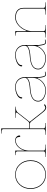

<svg xmlns="http://www.w3.org/2000/svg" viewBox="1216 -2018 809 3281"><g transform="rotate(-90 1620.5 -377.5)"><path d="M32.7 -259.8Q32.7 -374 101.8 -448.2Q170.9 -522.5 277.3 -522.5Q383.8 -522.5 453.1 -448Q522.5 -373.5 522.5 -259.8Q522.5 -146 453.1 -71.8Q383.8 2.4 277.3 2.4Q170.9 2.4 101.8 -71.8Q32.7 -146 32.7 -259.8ZM110.6 -441.2Q44.9 -369.6 44.9 -259.8Q44.9 -149.9 110.6 -78.6Q176.3 -7.3 277.3 -7.3Q378.4 -7.3 444.1 -78.6Q509.8 -149.9 509.8 -259.8Q509.8 -369.6 444.1 -441.2Q378.4 -512.7 277.3 -512.7Q176.3 -512.7 110.6 -441.2Z M579.6 0V-7.3H599.6Q631.8 -7.3 649.2 -11.5Q666.5 -15.6 670.7 -21Q674.8 -26.4 674.8 -35.2V-487.3Q674.8 -501.5 662.8 -507.1Q650.9 -512.7 622.1 -512.7H609.9V-520H622.1L687 -521.5V-356.4Q705.6 -428.7 753.2 -475.6Q800.8 -522.5 862.8 -522.5Q897.9 -522.5 921.9 -501.2Q945.8 -480 945.8 -447.3Q945.8 -442.4 942.1 -439Q938.5 -435.5 933.1 -435.5Q927.7 -435.5 924.3 -438.7Q920.9 -441.9 920.9 -447.3Q920.9 -512.7 862.8 -512.7Q814 -512.7 773.2 -480Q732.4 -447.3 709.7 -393.3Q687 -339.4 687 -277.3V-35.2Q687 -26.4 691.2 -21Q695.3 -15.6 712.6 -11.5Q730 -7.3 762.2 -7.3H789.6V0Z M959 0V-7.3H979Q1011.2 -7.3 1028.6 -11.5Q1045.9 -15.6 1050 -21Q1054.2 -26.4 1054.2 -35.2V-727.5Q1054.2 -741.2 1042.5 -746.8Q1030.8 -752.4 1001.5 -752.4H979V-759.8H1001.5L1066.4 -761.7V-279.8H1149.9Q1157.7 -279.8 1168.2 -285.6Q1178.7 -291.5 1184.1 -298.3L1327.6 -480Q1337.9 -493.2 1337.9 -500Q1337.9 -512.7 1299.8 -512.7H1248V-520H1438.5V-512.7Q1424.3 -512.7 1414.1 -511.7Q1403.8 -510.7 1388.2 -507.6Q1372.6 -504.4 1359.1 -495.8Q1345.7 -487.3 1335.4 -474.1L1178.7 -274.9L1338.4 -71.3Q1388.7 -7.8 1418.5 -7.8Q1431.6 -7.8 1440.2 -12Q1448.7 -16.1 1461.4 -25.9Q1464.8 -28.3 1468.8 -28.3Q1472.7 -28.3 1475.3 -25.6Q1478 -22.9 1478 -19Q1478 -14.2 1473.6 -11.2Q1450.2 7.3 1425.3 7.3Q1399.4 7.3 1380.1 -8.1Q1360.8 -23.4 1328.1 -65.4L1181.6 -252Q1177.2 -258.3 1167.5 -264.2Q1157.7 -270 1149.9 -270H1066.4V-35.2Q1066.4 -26.4 1070.6 -21Q1074.7 -15.6 1092 -11.5Q1109.4 -7.3 1141.6 -7.3H1159.2V0Z M1525.4 -129.9Q1525.4 -249.5 1719.7 -270Q1725.6 -270.5 1745.1 -272.5Q1764.6 -274.4 1776.1 -275.4Q1787.6 -276.4 1807.6 -279.3Q1827.6 -282.2 1840.6 -285.4Q1853.5 -288.6 1869.9 -293.9Q1886.2 -299.3 1896.5 -305.7Q1906.7 -312 1915.5 -321.3Q1924.3 -330.6 1927.7 -341.3Q1930.2 -350.1 1930.2 -357.4V-360.4Q1929.7 -426.3 1887.7 -469.5Q1845.7 -512.7 1779.8 -512.7Q1704.6 -512.7 1651.6 -483.6Q1598.6 -454.6 1598.6 -413.1Q1598.6 -402.3 1588.4 -402.3Q1577.6 -402.3 1577.6 -413.1Q1577.6 -458.5 1636.5 -490.5Q1695.3 -522.5 1778.3 -522.5Q1850.1 -522.5 1896.5 -476.8Q1942.9 -431.2 1942.9 -360.4V-117.7L1950.7 -69.8Q1960.4 -10.3 1981 -9.8L2034.7 -15.1L2035.6 -4.9L1981 2.4H1980.5Q1949.2 2.4 1938 -67.9Q1937 -73.2 1935.1 -85.9Q1933.1 -98.6 1931.6 -106.9Q1930.2 -115.2 1930.2 -117.2V-127.9Q1930.2 -141.6 1926.8 -141.6Q1923.3 -141.6 1918.9 -130.9Q1891.6 -72.8 1838.4 -35.2Q1785.2 2.4 1720.2 2.4Q1635.3 2.4 1580.3 -34.9Q1525.4 -72.3 1525.4 -129.9ZM1537.6 -129.9Q1537.6 -76.7 1589.1 -42Q1640.6 -7.3 1720.2 -7.3Q1777.3 -7.3 1826.4 -39.1Q1875.5 -70.8 1902.8 -120.4Q1930.2 -169.9 1930.2 -222.7V-323.2Q1923.3 -312 1911.4 -302.7Q1899.4 -293.5 1883.1 -287.1Q1866.7 -280.8 1851.6 -276.6Q1836.4 -272.5 1815.2 -269.5Q1793.9 -266.6 1781 -265.1Q1768.1 -263.7 1747.3 -262Q1726.6 -260.3 1720.7 -259.8Q1680.2 -255.4 1648.9 -247.1Q1617.7 -238.8 1591.6 -223.9Q1565.4 -209 1551.5 -185.3Q1537.6 -161.6 1537.6 -129.9Z M2074.2 -129.9Q2074.2 -249.5 2268.6 -270Q2274.4 -270.5 2293.9 -272.5Q2313.5 -274.4 2325 -275.4Q2336.4 -276.4 2356.4 -279.3Q2376.5 -282.2 2389.4 -285.4Q2402.3 -288.6 2418.7 -293.9Q2435.1 -299.3 2445.3 -305.7Q2455.6 -312 2464.4 -321.3Q2473.1 -330.6 2476.6 -341.3Q2479 -350.1 2479 -357.4V-360.4Q2478.5 -426.3 2436.5 -469.5Q2394.5 -512.7 2328.6 -512.7Q2253.4 -512.7 2200.4 -483.6Q2147.5 -454.6 2147.5 -413.1Q2147.5 -402.3 2137.2 -402.3Q2126.5 -402.3 2126.5 -413.1Q2126.5 -458.5 2185.3 -490.5Q2244.1 -522.5 2327.1 -522.5Q2398.9 -522.5 2445.3 -476.8Q2491.7 -431.2 2491.7 -360.4V-117.7L2499.5 -69.8Q2509.3 -10.3 2529.8 -9.8L2583.5 -15.1L2584.5 -4.9L2529.8 2.4H2529.3Q2498 2.4 2486.8 -67.9Q2485.8 -73.2 2483.9 -85.9Q2481.9 -98.6 2480.5 -106.9Q2479 -115.2 2479 -117.2V-127.9Q2479 -141.6 2475.6 -141.6Q2472.2 -141.6 2467.8 -130.9Q2440.4 -72.8 2387.2 -35.2Q2334 2.4 2269 2.4Q2184.1 2.4 2129.2 -34.9Q2074.2 -72.3 2074.2 -129.9ZM2086.4 -129.9Q2086.4 -76.7 2137.9 -42Q2189.5 -7.3 2269 -7.3Q2326.2 -7.3 2375.2 -39.1Q2424.3 -70.8 2451.7 -120.4Q2479 -169.9 2479 -222.7V-323.2Q2472.2 -312 2460.2 -302.7Q2448.2 -293.5 2431.9 -287.1Q2415.5 -280.8 2400.4 -276.6Q2385.3 -272.5 2364 -269.5Q2342.8 -266.6 2329.8 -265.1Q2316.9 -263.7 2296.1 -262Q2275.4 -260.3 2269.5 -259.8Q2229 -255.4 2197.8 -247.1Q2166.5 -238.8 2140.4 -223.9Q2114.3 -209 2100.3 -185.3Q2086.4 -161.6 2086.4 -129.9Z M2621.1 0V-7.3H2641.1Q2673.3 -7.3 2690.7 -11.5Q2708 -15.6 2712.2 -21Q2716.3 -26.4 2716.3 -35.2V-487.3Q2716.3 -501.5 2704.3 -507.1Q2692.4 -512.7 2663.6 -512.7H2651.4V-520H2663.6L2728.5 -521.5V-345.7Q2728.5 -330.1 2732.4 -330.1Q2735.4 -330.1 2740.2 -342.3Q2770.5 -419.9 2831.8 -471.2Q2893.1 -522.5 2961.4 -522.5Q3041.5 -522.5 3083.7 -486.6Q3126 -450.7 3126 -382.3V-35.2Q3126 -26.4 3130.1 -21Q3134.3 -15.6 3151.6 -11.5Q3168.9 -7.3 3201.2 -7.3H3221.2V0H3011.2V-7.3H3038.6Q3070.8 -7.3 3088.1 -11.5Q3105.5 -15.6 3109.6 -21Q3113.8 -26.4 3113.8 -35.2V-380.9Q3113.8 -444.8 3075.2 -478Q3036.6 -511.2 2961.4 -511.2Q2903.3 -511.2 2849.4 -471.7Q2795.4 -432.1 2762 -366.9Q2728.5 -301.8 2728.5 -231V-35.2Q2728.5 -26.4 2732.7 -21Q2736.8 -15.6 2754.2 -11.5Q2771.5 -7.3 2803.7 -7.3H2831.1V0Z"/></g></svg>

Font: Znikomit
Style: Regular
Weight: 100
Designer: gluk
Foundry: gluk
Version: Version 0.53